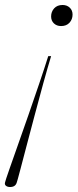

<svg xmlns="http://www.w3.org/2000/svg" viewBox="-76 -539 311 770"><path d="M169 -434.5Q151.5 -434.5 140.2 -445.2Q129 -456 129 -473Q129 -492 141.2 -505.5Q153.5 -519 175 -519Q192.5 -519 203.8 -508.2Q215 -497.5 215 -480.5Q215 -461.5 202.8 -448Q190.5 -434.5 169 -434.5ZM-55.5 191.5 -51 176.5Q-50 172.5 -37.2 136.2Q-24.5 100 -4.8 44.2Q15 -11.5 37.5 -76.2Q60 -141 81.2 -203.5Q102.5 -266 117.5 -314H129Q114.5 -266 97.2 -203.5Q80 -141 62.8 -76Q45.5 -11 30.8 45Q16 101 6.5 137.5Q-3 174 -4.5 178.5L-9 193.5Q-14.5 211 -35.5 211Q-46 211 -52.2 206Q-58.5 201 -55.5 191.5Z"/></svg>

Font: Newsreader Display ExtraLight
Style: Italic
Weight: 275
Italic angle: -17°
Designer: Hugues Gentile
Foundry: Production Type
Version: Version 1.001